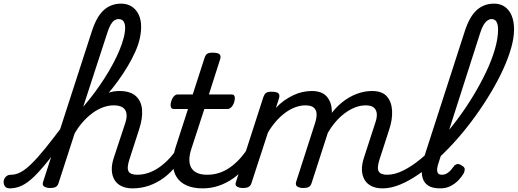

<svg xmlns="http://www.w3.org/2000/svg" viewBox="-191 -1020 2850 1057"><path d="M-137 17Q-156 17 -164 5.5Q-172 -6 -171 -20.5Q-170 -35 -159.5 -46.5Q-149 -58 -130 -58Q-104 -58 -77.5 -72Q-51 -86 -18.5 -117.5Q14 -149 57.5 -202.5Q101 -256 159 -334Q170 -349 182 -344Q194 -339 198 -323Q202 -307 189 -288Q126 -200 79.5 -141.5Q33 -83 -3 -48Q-39 -13 -71 2Q-103 17 -137 17ZM539 17Q504 17 478.5 5Q453 -7 439.5 -29.5Q426 -52 424.5 -83Q423 -114 436 -153L499 -344Q509 -375 505 -396.5Q501 -418 483.5 -429Q466 -440 435 -440Q405 -440 374.5 -428.5Q344 -417 315.5 -395.5Q287 -374 261.5 -344.5Q236 -315 216 -278L205 -340Q244 -387 277.5 -421Q311 -455 342 -476.5Q373 -498 403.5 -508.5Q434 -519 466 -519Q526 -519 556.5 -491.5Q587 -464 591 -416.5Q595 -369 575 -308L521 -141Q506 -94 517 -76Q528 -58 564 -58Q578 -58 583.5 -46.5Q589 -35 586.5 -20.5Q584 -6 572 5.5Q560 17 539 17ZM84 15Q68 15 54 8Q40 1 46 -18L315 -849Q341 -929 380.5 -964.5Q420 -1000 476 -1000Q509 -1000 533.5 -984.5Q558 -969 572 -940.5Q586 -912 586 -872Q586 -841 578 -806Q570 -771 553 -733.5Q536 -696 513 -657Q490 -618 460.5 -577Q431 -536 395 -494.5Q359 -453 318.5 -411.5Q278 -370 234 -329L131 -11Q127 2 117 8.5Q107 15 84 15ZM267 -432Q300 -470 330 -510.5Q360 -551 385.5 -591Q411 -631 432 -670.5Q453 -710 467.5 -745.5Q482 -781 490 -812Q498 -843 498 -868Q498 -883 493.5 -894Q489 -905 481 -910Q473 -915 461 -915Q450 -915 439 -908Q428 -901 418.5 -884.5Q409 -868 400 -840Z M539 17Q525 17 519 5.5Q513 -6 516 -20.5Q519 -35 531 -46.5Q543 -58 564 -58Q597 -58 628 -69Q659 -80 688 -100.5Q717 -121 743.5 -150Q770 -179 794 -216Q803 -230 813.5 -229Q824 -228 830.5 -219Q837 -210 832 -199Q811 -150 780.5 -110Q750 -70 711.5 -41.5Q673 -13 629.5 2Q586 17 539 17Z M924 17Q874 17 838 1.5Q802 -14 782.5 -43.5Q763 -73 761 -115Q759 -157 776 -210L844 -420H765Q754 -420 750 -430Q746 -440 751 -460Q757 -480 766.5 -490Q776 -500 787 -500H870L934 -698Q940 -718 949.5 -724Q959 -730 979 -730Q1010 -730 1018.5 -720.5Q1027 -711 1020 -691L959 -500H1085Q1096 -500 1100 -490.5Q1104 -481 1099 -460Q1093 -441 1083 -430.5Q1073 -420 1062 -420H934L862 -199Q851 -165 851.5 -138.5Q852 -112 863.5 -94Q875 -76 896.5 -67Q918 -58 949 -58Q963 -58 968.5 -46.5Q974 -35 971.5 -20.5Q969 -6 957 5.5Q945 17 924 17Z M926 17Q912 17 906 5.5Q900 -6 903 -20.5Q906 -35 918 -46.5Q930 -58 951 -58Q983 -58 1013.5 -67.5Q1044 -77 1072 -96Q1100 -115 1125.5 -142Q1151 -169 1173 -204Q1182 -217 1193 -216Q1204 -215 1210 -206.5Q1216 -198 1211 -186Q1191 -140 1161 -102.5Q1131 -65 1093.5 -38.5Q1056 -12 1013.5 2.5Q971 17 926 17Z M1915 17Q1880 17 1855 5Q1830 -7 1816.5 -29.5Q1803 -52 1801.5 -83Q1800 -114 1813 -153L1875 -344Q1884 -369 1883.5 -390.5Q1883 -412 1869 -426Q1855 -440 1822 -440Q1793 -440 1763.5 -428.5Q1734 -417 1705.5 -395.5Q1677 -374 1652.5 -344.5Q1628 -315 1608 -278H1574Q1592 -335 1622.5 -380Q1653 -425 1691.5 -456Q1730 -487 1772.5 -503Q1815 -519 1857 -519Q1913 -519 1939 -489Q1965 -459 1967.5 -410.5Q1970 -362 1952 -308L1898 -141Q1883 -94 1894 -76Q1905 -58 1940 -58Q1954 -58 1960 -46.5Q1966 -35 1963 -20.5Q1960 -6 1948 5.5Q1936 17 1915 17ZM1145 15Q1129 15 1115 8Q1101 1 1108 -18L1258 -483Q1265 -503 1274.5 -509Q1284 -515 1303 -515Q1334 -515 1342.5 -505.5Q1351 -496 1344 -476L1328 -426Q1349 -449 1373 -466Q1397 -483 1422 -495Q1447 -507 1473 -513Q1499 -519 1525 -519Q1581 -519 1607.5 -489Q1634 -459 1636 -410.5Q1638 -362 1620 -308L1524 -11Q1520 2 1510 8.5Q1500 15 1477 15Q1461 15 1447.5 8Q1434 1 1439 -18L1544 -344Q1552 -369 1552 -390.5Q1552 -412 1538 -426Q1524 -440 1490 -440Q1463 -440 1434.5 -429.5Q1406 -419 1379 -399Q1352 -379 1328 -351.5Q1304 -324 1284 -290L1193 -11Q1189 2 1178.5 8.5Q1168 15 1145 15Z M1916 17Q1897 17 1891.5 5.5Q1886 -6 1891 -20.5Q1896 -35 1909 -46.5Q1922 -58 1941 -58Q1982 -58 2029.5 -81.5Q2077 -105 2127.5 -147Q2178 -189 2228.5 -244Q2279 -299 2326.5 -362.5Q2374 -426 2414.5 -493Q2455 -560 2486 -625.5Q2517 -691 2534 -750.5Q2551 -810 2551 -858Q2551 -877 2564.5 -886.5Q2578 -896 2595.5 -896Q2613 -896 2626 -886.5Q2639 -877 2639 -858Q2639 -813 2623.5 -757.5Q2608 -702 2579.5 -639.5Q2551 -577 2512 -511.5Q2473 -446 2427 -382Q2381 -318 2329.5 -259Q2278 -200 2224 -150Q2170 -100 2116.5 -62.5Q2063 -25 2012 -4Q1961 17 1916 17Z M2233 17Q2189 17 2166 1.5Q2143 -14 2135.5 -40.5Q2128 -67 2132.5 -100Q2137 -133 2148 -168L2368 -849Q2394 -929 2433.5 -964.5Q2473 -1000 2529 -1000Q2564 -1000 2588.5 -982.5Q2613 -965 2626 -933.5Q2639 -902 2639 -858Q2639 -839 2626 -830Q2613 -821 2595.5 -821Q2578 -821 2564.5 -830Q2551 -839 2551 -858Q2551 -877 2547 -889.5Q2543 -902 2535 -908.5Q2527 -915 2514 -915Q2504 -915 2493 -907.5Q2482 -900 2472 -884Q2462 -868 2453 -840L2222 -119Q2218 -108 2216 -93.5Q2214 -79 2219 -68.5Q2224 -58 2242 -58Q2257 -58 2269.5 -65.5Q2282 -73 2291.5 -84Q2301 -95 2307 -104Q2312 -112 2323 -116Q2334 -120 2351 -109Q2368 -99 2367.5 -88Q2367 -77 2362 -66Q2352 -48 2333.5 -28.5Q2315 -9 2290 4Q2265 17 2233 17Z"/></svg>

Font: Playwrite IE
Style: Regular
Weight: 400
Designer: Veronika Burian, José Scaglione
Foundry: TypeTogether
Version: Version 1.002